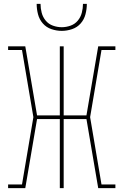

<svg xmlns="http://www.w3.org/2000/svg" viewBox="-20 -975 640 995"><path d="M22 0V-19H94L153 -368L94 -716H22V-735H111L172 -377H290V-735H310V-377H428L489 -735H578V-716H506L447 -368L506 -19H578V0H489L428 -358H310V0H290V-358H172L111 0ZM300 -815Q273 -815 246.5 -824Q220 -833 202 -853.5Q184 -874 177 -901Q170 -928 170 -955H190Q190 -932 196 -909Q202 -886 217 -868Q232 -850 254.5 -842Q277 -834 300 -834Q323 -834 345.5 -842Q368 -850 383 -868Q398 -886 404 -909Q410 -932 410 -955H430Q430 -928 423 -901Q416 -874 398 -853.5Q380 -833 353.5 -824Q327 -815 300 -815Z"/></svg>

Font: Iosevka Curly Slab ThEx
Style: Regular
Weight: 100
Width: 7
Monospace: yes
Designer: Belleve Invis
Foundry: Belleve Invis
Version: Version 11.1.0; ttfautohint (v1.8.3)